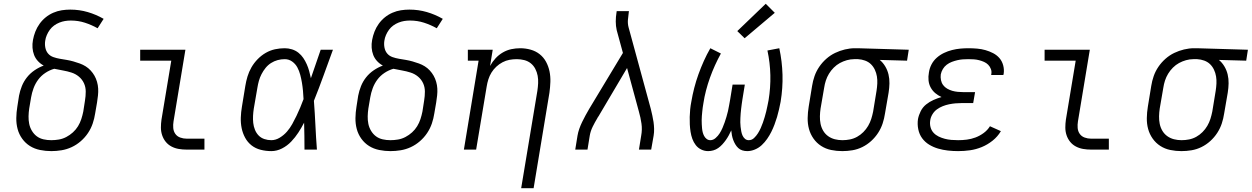

<svg xmlns="http://www.w3.org/2000/svg" viewBox="-20 -794 6643 1019"><path d="M252 8Q222 8 192.5 2Q163 -4 139 -19Q115 -34 98 -57.5Q81 -81 73.5 -109Q66 -137 66.5 -167.5Q67 -198 72 -228L81 -286Q86 -312 96 -337Q106 -362 123 -383.5Q140 -405 163.5 -421Q187 -437 212 -446Q195 -455 181.5 -469.5Q168 -484 161 -502Q154 -520 152.5 -540.5Q151 -561 155 -582Q159 -604 167.5 -626Q176 -648 190 -667.5Q204 -687 222.5 -702Q241 -717 263 -726.5Q285 -736 307.5 -739.5Q330 -743 353 -743Q401 -743 445.5 -730Q490 -717 530 -694L498 -644Q466 -662 430.5 -673.5Q395 -685 356 -685Q340 -685 325 -682.5Q310 -680 295 -674Q280 -668 267 -658.5Q254 -649 244.5 -636Q235 -623 228.5 -608Q222 -593 220 -578Q217 -560 220.5 -541.5Q224 -523 235 -510Q246 -497 263 -491Q280 -485 298 -482Q316 -479 334 -476Q352 -473 369.5 -468Q387 -463 403.5 -457Q420 -451 434.5 -442Q449 -433 461 -420Q473 -407 481.5 -392Q490 -377 495 -359.5Q500 -342 501 -324Q502 -306 500 -287.5Q498 -269 495 -250L485 -192Q481 -165 472 -138.5Q463 -112 447 -88Q431 -64 408.5 -44.5Q386 -25 360 -13Q334 -1 306.5 3.5Q279 8 252 8ZM252 -50Q272 -50 292.5 -53.5Q313 -57 332 -67Q351 -77 367 -91.5Q383 -106 394 -124Q405 -142 411.5 -162Q418 -182 422 -202L431 -260Q435 -284 435 -308Q435 -332 425.5 -352.5Q416 -373 398.5 -387.5Q381 -402 359 -409Q337 -416 314 -420Q291 -424 268 -429Q243 -422 220.5 -407Q198 -392 182.5 -371Q167 -350 158 -325.5Q149 -301 145 -277L135 -218Q132 -198 131.5 -177Q131 -156 135 -136.5Q139 -117 149.5 -99.5Q160 -82 175.5 -70.5Q191 -59 211 -54.5Q231 -50 252 -50Z M971 0Q949 0 928.5 -3.5Q908 -7 890 -16.5Q872 -26 859.5 -41.5Q847 -57 840.5 -76.5Q834 -96 834 -117Q834 -138 837 -159L889 -472H724V-530H964L901 -150Q898 -132 899.5 -114.5Q901 -97 910.5 -83.5Q920 -70 936.5 -64Q953 -58 971 -58H1065V0Z M1420 8Q1391 8 1363.5 1Q1336 -6 1315 -22.5Q1294 -39 1281 -63Q1268 -87 1262.5 -114Q1257 -141 1258 -170Q1259 -199 1264 -228L1282 -338Q1286 -363 1293.5 -388Q1301 -413 1314.5 -436.5Q1328 -460 1347.5 -480Q1367 -500 1390.5 -513.5Q1414 -527 1439.5 -532.5Q1465 -538 1491 -538Q1511 -538 1530 -532Q1549 -526 1564 -514Q1579 -502 1589.5 -486.5Q1600 -471 1608 -453Q1616 -435 1621 -416.5Q1626 -398 1630 -379Q1643 -417 1656 -454.5Q1669 -492 1682 -530H1747Q1722 -462 1697.5 -394Q1673 -326 1646 -259Q1651 -194 1654 -129.5Q1657 -65 1662 0H1596Q1596 -36 1595.5 -72Q1595 -108 1594 -143Q1580 -116 1563.5 -90.5Q1547 -65 1525.5 -42.5Q1504 -20 1476.5 -6Q1449 8 1420 8ZM1420 -50Q1443 -50 1465 -63.5Q1487 -77 1503 -95.5Q1519 -114 1531 -135.5Q1543 -157 1553.5 -179Q1564 -201 1573.5 -223.5Q1583 -246 1591 -268Q1590 -290 1588 -312Q1586 -334 1582.5 -355Q1579 -376 1573.5 -397Q1568 -418 1558 -436.5Q1548 -455 1530.5 -467.5Q1513 -480 1491 -480Q1472 -480 1453.5 -475Q1435 -470 1418.5 -459.5Q1402 -449 1389.5 -433.5Q1377 -418 1368 -400.5Q1359 -383 1354 -365Q1349 -347 1346 -328L1327 -218Q1324 -199 1323 -179.5Q1322 -160 1324 -141.5Q1326 -123 1333 -105.5Q1340 -88 1352.5 -75Q1365 -62 1383 -56Q1401 -50 1420 -50Z M2052 8Q2022 8 1992.5 2Q1963 -4 1939 -19Q1915 -34 1898 -57.5Q1881 -81 1873.5 -109Q1866 -137 1866.5 -167.5Q1867 -198 1872 -228L1881 -286Q1886 -312 1896 -337Q1906 -362 1923 -383.5Q1940 -405 1963.5 -421Q1987 -437 2012 -446Q1995 -455 1981.5 -469.5Q1968 -484 1961 -502Q1954 -520 1952.5 -540.5Q1951 -561 1955 -582Q1959 -604 1967.5 -626Q1976 -648 1990 -667.5Q2004 -687 2022.5 -702Q2041 -717 2063 -726.5Q2085 -736 2107.5 -739.5Q2130 -743 2153 -743Q2201 -743 2245.5 -730Q2290 -717 2330 -694L2298 -644Q2266 -662 2230.5 -673.5Q2195 -685 2156 -685Q2140 -685 2125 -682.5Q2110 -680 2095 -674Q2080 -668 2067 -658.5Q2054 -649 2044.5 -636Q2035 -623 2028.5 -608Q2022 -593 2020 -578Q2017 -560 2020.5 -541.5Q2024 -523 2035 -510Q2046 -497 2063 -491Q2080 -485 2098 -482Q2116 -479 2134 -476Q2152 -473 2169.5 -468Q2187 -463 2203.5 -457Q2220 -451 2234.5 -442Q2249 -433 2261 -420Q2273 -407 2281.5 -392Q2290 -377 2295 -359.5Q2300 -342 2301 -324Q2302 -306 2300 -287.5Q2298 -269 2295 -250L2285 -192Q2281 -165 2272 -138.5Q2263 -112 2247 -88Q2231 -64 2208.5 -44.5Q2186 -25 2160 -13Q2134 -1 2106.5 3.5Q2079 8 2052 8ZM2052 -50Q2072 -50 2092.5 -53.5Q2113 -57 2132 -67Q2151 -77 2167 -91.5Q2183 -106 2194 -124Q2205 -142 2211.5 -162Q2218 -182 2222 -202L2231 -260Q2235 -284 2235 -308Q2235 -332 2225.5 -352.5Q2216 -373 2198.5 -387.5Q2181 -402 2159 -409Q2137 -416 2114 -420Q2091 -424 2068 -429Q2043 -422 2020.5 -407Q1998 -392 1982.5 -371Q1967 -350 1958 -325.5Q1949 -301 1945 -277L1935 -218Q1932 -198 1931.5 -177Q1931 -156 1935 -136.5Q1939 -117 1949.5 -99.5Q1960 -82 1975.5 -70.5Q1991 -59 2011 -54.5Q2031 -50 2052 -50Z M2746 205 2832 -312Q2835 -332 2836 -352.5Q2837 -373 2833.5 -392Q2830 -411 2821 -428.5Q2812 -446 2797 -458Q2782 -470 2762.5 -475Q2743 -480 2723 -480Q2723 -480 2723 -480Q2723 -480 2723 -480Q2703 -480 2684 -476.5Q2665 -473 2647 -463.5Q2629 -454 2614 -440Q2599 -426 2588.5 -409Q2578 -392 2572 -373Q2566 -354 2563 -335L2507 0H2442L2520 -472H2463V-530H2595L2581 -444Q2593 -466 2610 -484.5Q2627 -503 2648.5 -515.5Q2670 -528 2693.5 -533Q2717 -538 2741 -538Q2769 -538 2796 -530.5Q2823 -523 2844 -506.5Q2865 -490 2878 -466Q2891 -442 2896.5 -415Q2902 -388 2901 -359.5Q2900 -331 2896 -302L2812 205Z M3033 0 3045 -74Q3048 -92 3054.5 -110.5Q3061 -129 3069.5 -146.5Q3078 -164 3087.5 -181.5Q3097 -199 3107 -216L3286 -513L3253 -634Q3248 -656 3248 -680Q3248 -704 3252 -728L3253 -735H3318L3317 -728Q3314 -708 3312.5 -688Q3311 -668 3316 -649L3434 -216Q3438 -199 3442 -181.5Q3446 -164 3448.5 -146.5Q3451 -129 3451.5 -110.5Q3452 -92 3449 -74L3436 0H3371L3383 -74Q3389 -106 3384.5 -138Q3380 -170 3371 -201L3308 -433L3162 -186Q3161 -184 3160 -182.5Q3159 -181 3158 -179L3157 -178Q3156 -176 3154.5 -173.5Q3153 -171 3151 -169V-168Q3137 -145 3125.5 -121.5Q3114 -98 3110 -74L3098 0Z M3738 8Q3719 8 3701.5 -0.5Q3684 -9 3672.5 -24Q3661 -39 3654.5 -57Q3648 -75 3645 -94.5Q3642 -114 3641 -133.5Q3640 -153 3640.5 -173.5Q3641 -194 3643 -214Q3645 -234 3649 -254Q3655 -290 3664.5 -327Q3674 -364 3687 -400Q3700 -436 3715.5 -470.5Q3731 -505 3750 -538L3806 -510Q3789 -479 3774.5 -447Q3760 -415 3748 -381.5Q3736 -348 3727 -313.5Q3718 -279 3713 -245Q3711 -234 3709.5 -223Q3708 -212 3707 -201Q3706 -190 3705 -179Q3704 -168 3704 -156.5Q3704 -145 3704.5 -134.5Q3705 -124 3706 -113Q3707 -102 3709.5 -92Q3712 -82 3717 -72.5Q3722 -63 3730.5 -56.5Q3739 -50 3750 -50Q3765 -50 3778 -61.5Q3791 -73 3799.5 -86.5Q3808 -100 3814.5 -115Q3821 -130 3826 -144.5Q3831 -159 3835.5 -174Q3840 -189 3843.5 -204Q3847 -219 3849.5 -234.5Q3852 -250 3855 -265L3868 -345H3933L3920 -265Q3918 -253 3916.5 -241Q3915 -229 3913.5 -217Q3912 -205 3911 -192.5Q3910 -180 3909.5 -168Q3909 -156 3909 -144.5Q3909 -133 3910.5 -121Q3912 -109 3914 -97.5Q3916 -86 3920.5 -75.5Q3925 -65 3933.5 -57.5Q3942 -50 3954 -50Q3970 -50 3982 -61.5Q3994 -73 4002.5 -86.5Q4011 -100 4017.5 -114.5Q4024 -129 4029 -143.5Q4034 -158 4038.5 -173Q4043 -188 4046.5 -202.5Q4050 -217 4053 -232Q4056 -247 4059 -262Q4070 -329 4068.5 -395Q4067 -461 4053 -526L4116 -538Q4131 -468 4133 -397.5Q4135 -327 4123 -254Q4119 -234 4114.5 -213.5Q4110 -193 4104 -173Q4098 -153 4090.5 -133Q4083 -113 4073.5 -94Q4064 -75 4051.5 -57Q4039 -39 4023 -24Q4007 -9 3986.5 -0.5Q3966 8 3946 8Q3932 8 3919.5 4Q3907 0 3898 -8.5Q3889 -17 3882.5 -28Q3876 -39 3871.5 -51Q3867 -63 3864.5 -76Q3862 -89 3861 -102Q3855 -89 3848 -76Q3841 -63 3832.5 -51Q3824 -39 3814 -28Q3804 -17 3792 -8.5Q3780 0 3766 4Q3752 8 3738 8ZM3932 -591 3893 -629 4044 -774 4092 -726Z M4450 8Q4420 8 4391 2Q4362 -4 4338 -19.5Q4314 -35 4297.5 -58.5Q4281 -82 4273.5 -109.5Q4266 -137 4266.5 -167.5Q4267 -198 4272 -228L4290 -338Q4294 -364 4303 -390Q4312 -416 4328 -439.5Q4344 -463 4365.5 -482Q4387 -501 4412 -513Q4437 -525 4464 -531.5Q4491 -538 4517 -538Q4521 -538 4525 -538Q4529 -538 4533 -538L4803 -530L4794 -472L4649 -476Q4666 -462 4678 -442Q4690 -422 4695.5 -399Q4701 -376 4700.5 -351.5Q4700 -327 4696 -302L4677 -192Q4673 -165 4664.5 -139Q4656 -113 4640.5 -89Q4625 -65 4603.5 -45.5Q4582 -26 4556.5 -13.5Q4531 -1 4504 3.5Q4477 8 4450 8ZM4451 -50Q4471 -50 4491 -54Q4511 -58 4529 -68Q4547 -78 4562 -93Q4577 -108 4587.5 -126Q4598 -144 4604 -163Q4610 -182 4614 -202L4632 -312Q4635 -331 4636 -350.5Q4637 -370 4634 -388.5Q4631 -407 4623 -424Q4615 -441 4602 -453.5Q4589 -466 4571 -472.5Q4553 -479 4534 -480H4523Q4521 -480 4518.5 -480Q4516 -480 4513 -480Q4494 -480 4474.5 -474.5Q4455 -469 4437.5 -459.5Q4420 -450 4405 -435Q4390 -420 4379.5 -402.5Q4369 -385 4363 -366.5Q4357 -348 4354 -328L4335 -218Q4332 -198 4331.5 -177Q4331 -156 4335 -136.5Q4339 -117 4349 -100Q4359 -83 4375 -71.5Q4391 -60 4410.5 -55Q4430 -50 4451 -50Z M5065 8Q5038 8 5011 5Q4984 2 4958.5 -5.5Q4933 -13 4911 -26.5Q4889 -40 4874 -60.5Q4859 -81 4853.5 -108Q4848 -135 4852 -162Q4856 -183 4866.5 -204Q4877 -225 4895 -239.5Q4913 -254 4934.5 -263.5Q4956 -273 4977 -279Q4959 -287 4944 -299.5Q4929 -312 4919.5 -329.5Q4910 -347 4908 -367.5Q4906 -388 4910 -409Q4913 -431 4923.5 -451.5Q4934 -472 4951.5 -487.5Q4969 -503 4990 -513Q5011 -523 5033 -528.5Q5055 -534 5076.5 -536Q5098 -538 5120 -538Q5143 -538 5166 -536Q5189 -534 5210 -528Q5231 -522 5250.5 -512Q5270 -502 5284 -486Q5298 -470 5304 -448Q5310 -426 5307 -404Q5306 -402 5306 -399.5Q5306 -397 5305 -396H5240Q5241 -397 5241 -398Q5241 -399 5241 -400Q5244 -414 5239 -427.5Q5234 -441 5224.5 -450.5Q5215 -460 5202.5 -465.5Q5190 -471 5176.5 -474.5Q5163 -478 5149 -479Q5135 -480 5120 -480Q5105 -480 5090.5 -479Q5076 -478 5061 -474.5Q5046 -471 5031.5 -465.5Q5017 -460 5004.5 -450.5Q4992 -441 4984 -427.5Q4976 -414 4973 -399Q4971 -384 4974 -369Q4977 -354 4985.5 -342.5Q4994 -331 5007 -323.5Q5020 -316 5034 -312Q5048 -308 5063.5 -306.5Q5079 -305 5094 -305H5155L5145 -247H5085Q5068 -247 5051 -245.5Q5034 -244 5017 -240.5Q5000 -237 4983.5 -230.5Q4967 -224 4952.5 -213.5Q4938 -203 4928.5 -187Q4919 -171 4917 -155Q4914 -137 4918.5 -119.5Q4923 -102 4934.5 -89.5Q4946 -77 4961.5 -69.5Q4977 -62 4994 -57.5Q5011 -53 5029 -51.5Q5047 -50 5065 -50Q5088 -50 5111.5 -53Q5135 -56 5157.5 -64.5Q5180 -73 5200.5 -88Q5221 -103 5234 -124L5292 -98Q5275 -69 5248 -47.5Q5221 -26 5190.5 -13.5Q5160 -1 5128.5 3.5Q5097 8 5065 8Z M5771 0Q5749 0 5728.5 -3.5Q5708 -7 5690 -16.5Q5672 -26 5659.5 -41.5Q5647 -57 5640.5 -76.5Q5634 -96 5634 -117Q5634 -138 5637 -159L5689 -472H5524V-530H5764L5701 -150Q5698 -132 5699.5 -114.5Q5701 -97 5710.5 -83.5Q5720 -70 5736.5 -64Q5753 -58 5771 -58H5865V0Z M6250 8Q6220 8 6191 2Q6162 -4 6138 -19.5Q6114 -35 6097.5 -58.5Q6081 -82 6073.5 -109.5Q6066 -137 6066.5 -167.5Q6067 -198 6072 -228L6090 -338Q6094 -364 6103 -390Q6112 -416 6128 -439.5Q6144 -463 6165.5 -482Q6187 -501 6212 -513Q6237 -525 6264 -531.5Q6291 -538 6317 -538Q6321 -538 6325 -538Q6329 -538 6333 -538L6603 -530L6594 -472L6449 -476Q6466 -462 6478 -442Q6490 -422 6495.5 -399Q6501 -376 6500.5 -351.5Q6500 -327 6496 -302L6477 -192Q6473 -165 6464.5 -139Q6456 -113 6440.5 -89Q6425 -65 6403.5 -45.5Q6382 -26 6356.5 -13.5Q6331 -1 6304 3.5Q6277 8 6250 8ZM6251 -50Q6271 -50 6291 -54Q6311 -58 6329 -68Q6347 -78 6362 -93Q6377 -108 6387.5 -126Q6398 -144 6404 -163Q6410 -182 6414 -202L6432 -312Q6435 -331 6436 -350.5Q6437 -370 6434 -388.5Q6431 -407 6423 -424Q6415 -441 6402 -453.5Q6389 -466 6371 -472.5Q6353 -479 6334 -480H6323Q6321 -480 6318.5 -480Q6316 -480 6313 -480Q6294 -480 6274.5 -474.5Q6255 -469 6237.5 -459.5Q6220 -450 6205 -435Q6190 -420 6179.5 -402.5Q6169 -385 6163 -366.5Q6157 -348 6154 -328L6135 -218Q6132 -198 6131.5 -177Q6131 -156 6135 -136.5Q6139 -117 6149 -100Q6159 -83 6175 -71.5Q6191 -60 6210.5 -55Q6230 -50 6251 -50Z"/></svg>

Font: Iosevka Curly Slab LtEx
Style: Italic
Weight: 300
Width: 7
Italic angle: -9°
Monospace: yes
Designer: Belleve Invis
Foundry: Belleve Invis
Version: Version 11.1.0; ttfautohint (v1.8.3)